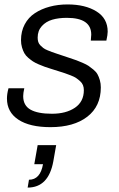

<svg xmlns="http://www.w3.org/2000/svg" viewBox="-20 -558 535 861"><path d="M206.1 12.2Q113.3 12.2 62.3 -21.5Q11.2 -55.2 11.2 -116.2Q11.2 -137.2 18.1 -162.1H88.9Q84 -140.1 84 -127Q84 -85 116.7 -66.4Q149.4 -47.9 212.9 -47.9Q276.4 -47.9 316.2 -75Q356 -102.1 356 -153.8Q356 -166 352.1 -176Q348.1 -186 339.1 -194.1Q330.1 -202.1 321.5 -208Q313 -213.9 297.1 -220Q281.2 -226.1 270.8 -229.7Q260.3 -233.4 240.2 -239.5Q220.2 -245.6 210 -249Q191.4 -254.9 180.9 -258.5Q170.4 -262.2 153.8 -269.3Q137.2 -276.4 127.7 -282.7Q118.2 -289.1 106.7 -298.8Q95.2 -308.6 89.1 -319.6Q83 -330.6 78.6 -345.5Q74.2 -360.4 74.2 -377.9Q74.2 -417.5 90.8 -448.7Q107.4 -480 136.5 -499Q165.5 -518.1 202.9 -528.1Q240.2 -538.1 283.2 -538.1Q362.3 -538.1 412.6 -506.8Q462.9 -475.6 462.9 -416Q462.9 -402.3 457 -376H387.2Q389.2 -395.5 389.2 -402.8Q389.2 -478 279.8 -478Q242.7 -478 214.4 -469.7Q186 -461.4 167.5 -440.9Q148.9 -420.4 148.9 -389.2Q148.9 -378.4 151.6 -369.9Q154.3 -361.3 161.1 -354.5Q168 -347.7 174.1 -342.8Q180.2 -337.9 192.6 -332.8Q205.1 -327.6 212.9 -324.7Q220.7 -321.8 237.3 -316.4Q253.9 -311 262.2 -308.1Q271 -305.2 292 -298.1Q313 -291 322.8 -287.6Q332.5 -284.2 350.3 -276.4Q368.2 -268.6 377.2 -262.5Q386.2 -256.3 398.7 -246.1Q411.1 -235.8 417.2 -224.9Q423.3 -213.9 427.7 -198.7Q432.1 -183.6 432.1 -166Q432.1 -81.5 371.6 -34.7Q311 12.2 206.1 12.2ZM104 283.2 109.9 248Q160.6 248 172.9 178.2H133.8L148.9 92.8H231.9L219.2 165Q197.8 283.2 104 283.2Z"/></svg>

Font: Archivo Light
Style: Italic
Weight: 300
Italic angle: -10°
Designer: Hector Gatti
Foundry: Omnibus-Type
Version: Version 2.001